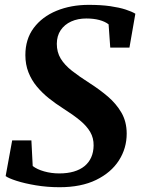

<svg xmlns="http://www.w3.org/2000/svg" viewBox="-20 -772 588 803"><path d="M228.9 11Q177.5 11 130.3 3.1Q83.1 -4.8 49.2 -15.7Q15.3 -26.6 3.6 -35.6L30.9 -184.7H111.3L116.8 -77.7Q134.6 -63.7 164.7 -55.2Q194.9 -46.7 227.7 -46.7Q262.2 -46.7 288.7 -54.5Q315.3 -62.3 333.6 -77.3Q351.9 -92.3 361.5 -114Q371.1 -135.6 371.5 -163.2Q372.1 -194.5 357.3 -220Q342.5 -245.5 313.7 -269.1Q284.9 -292.7 243.4 -318.9Q212.4 -338.6 184.1 -361.2Q155.9 -383.8 133.7 -410.6Q111.6 -437.3 98.9 -469.8Q86.2 -502.2 86.1 -541.1Q86 -608.2 121.1 -655.2Q156.2 -702.1 216.4 -726.9Q276.7 -751.7 351.4 -751.7Q402.7 -751.7 441 -746.2Q479.2 -740.6 505.4 -732.1Q531.5 -723.6 546.1 -714.6L521.4 -573H441.1L434.2 -670.2Q419.1 -682 395.2 -688.4Q371.3 -694.7 340.9 -694.7Q305.4 -694.7 277.6 -682.1Q249.9 -669.5 233.8 -645.8Q217.8 -622.1 217.6 -588.8Q217.5 -553.9 233.9 -526.9Q250.2 -500 281.2 -475.7Q312.2 -451.4 355.8 -423.7Q395.7 -398.2 430.8 -368.5Q465.8 -338.7 487.8 -301Q509.7 -263.3 509.9 -213.7Q510 -152 477.3 -101Q444.6 -50 382 -19.5Q319.4 11 228.9 11Z"/></svg>

Font: Merriweather Light
Style: Italic
Weight: 300
Italic angle: -7.8°
Designer: Eben Sorkin
Foundry: Eben Sorkin
Version: Version 2.101